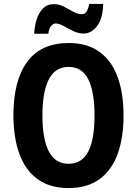

<svg xmlns="http://www.w3.org/2000/svg" viewBox="-20 -943 694 973"><path d="M606 -358Q606 -245 576 -162.5Q546 -80 484 -35Q422 10 327 10Q232 10 170 -35.5Q108 -81 78 -164Q48 -247 48 -359Q48 -535 118 -630Q188 -725 328 -725Q423 -725 484.5 -680Q546 -635 576 -553Q606 -471 606 -358ZM195 -358Q195 -238 227.5 -175.5Q260 -113 327 -113Q395 -113 427 -174.5Q459 -236 459 -358Q459 -479 427 -541.5Q395 -604 328 -604Q260 -604 227.5 -541Q195 -478 195 -358ZM153 -772Q155 -809 165.5 -843.5Q176 -878 197.5 -900Q219 -922 254 -922Q280 -922 304.5 -909Q329 -896 351.5 -883.5Q374 -871 395 -871Q423 -871 432 -923H503Q501 -849 472 -811Q443 -773 403 -773Q377 -773 351.5 -785.5Q326 -798 303 -811Q280 -824 262 -824Q250 -824 239 -811.5Q228 -799 225 -772Z"/></svg>

Font: Noto Sans Arabic Cond
Style: Bold
Weight: 700
Width: 3
Designer: Monotype Design Team, Nadine Chahine, Nizar Qandah and Khaled Hosny
Foundry: Monotype Imaging Inc.
Version: Version 2.012; ttfautohint (v1.8.4.7-5d5b)